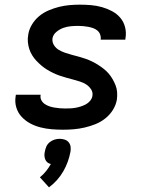

<svg xmlns="http://www.w3.org/2000/svg" viewBox="-20 -548 640 823"><path d="M251 8Q226 8 201.5 6Q177 4 153.5 -2Q130 -8 109.5 -19Q89 -30 73 -47Q57 -64 50 -87Q43 -110 47 -135L48 -142H154V-140Q152 -128 157.5 -118Q163 -108 172 -102Q181 -96 191 -92.5Q201 -89 212.5 -87Q224 -85 235.5 -84Q247 -83 258 -83Q270 -83 281.5 -83.5Q293 -84 304 -86Q315 -88 326 -91.5Q337 -95 347.5 -100.5Q358 -106 366 -115.5Q374 -125 376 -136Q379 -152 370.5 -165Q362 -178 349.5 -186Q337 -194 322.5 -198.5Q308 -203 293.5 -207Q279 -211 264 -215Q249 -219 235 -224Q221 -229 207.5 -235.5Q194 -242 181 -250Q168 -258 157 -267.5Q146 -277 136 -287.5Q126 -298 118 -311Q110 -324 105.5 -338Q101 -352 99.5 -367.5Q98 -383 101 -399Q104 -421 116.5 -442Q129 -463 147.5 -478.5Q166 -494 188.5 -503.5Q211 -513 233 -518.5Q255 -524 277.5 -526Q300 -528 322 -528Q346 -528 370 -526Q394 -524 417 -517.5Q440 -511 460.5 -500Q481 -489 495.5 -472Q510 -455 516 -432Q522 -409 518 -385L517 -378H411L412 -380Q413 -391 409 -401Q405 -411 397 -417.5Q389 -424 379 -427.5Q369 -431 358.5 -433Q348 -435 337 -436Q326 -437 315 -437Q299 -437 283 -435.5Q267 -434 251.5 -428.5Q236 -423 222 -411.5Q208 -400 205 -384Q203 -368 211 -355Q219 -342 231.5 -334.5Q244 -327 258.5 -322Q273 -317 288 -313Q303 -309 318 -305Q333 -301 347 -296Q361 -291 374.5 -284.5Q388 -278 400.5 -270Q413 -262 424.5 -253Q436 -244 445.5 -233Q455 -222 462.5 -209Q470 -196 475.5 -182Q481 -168 482 -152.5Q483 -137 481 -121Q477 -98 464 -77Q451 -56 431.5 -40.5Q412 -25 389.5 -16Q367 -7 343.5 -1.5Q320 4 297 6Q274 8 251 8ZM190 255 151 212Q166 200 177.5 185.5Q189 171 198 155Q189 153 183 148Q177 143 174 135.5Q171 128 170.5 119.5Q170 111 172 103Q174 91 178.5 80.5Q183 70 192.5 62Q202 54 213.5 50.5Q225 47 236 47Q247 47 257.5 50.5Q268 54 274.5 62Q281 70 282.5 80.5Q284 91 282 103Q278 124 270.5 145Q263 166 251.5 186Q240 206 224.5 223.5Q209 241 190 255Z"/></svg>

Font: Iosevka SmBd Ex Obl
Style: Regular
Weight: 600
Width: 7
Italic angle: -9°
Monospace: yes
Designer: Belleve Invis
Foundry: Belleve Invis
Version: Version 32.5.0; ttfautohint (v1.8.4)